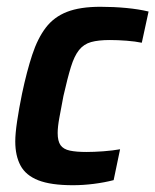

<svg xmlns="http://www.w3.org/2000/svg" viewBox="-20 -538 458 566"><path d="M195 8Q130 8 93 -6.5Q56 -21 40.5 -50Q25 -79 25 -121Q25 -144 30.5 -181Q36 -218 45 -262Q59 -328 75 -376.5Q91 -425 115 -456.5Q139 -488 177.5 -503Q216 -518 276 -518Q315 -518 352 -514.5Q389 -511 418 -504L398 -412Q379 -416 353 -418Q327 -420 304 -420Q270 -420 248.5 -414Q227 -408 213 -390.5Q199 -373 189 -340.5Q179 -308 167 -255Q160 -218 155 -191Q150 -164 150 -146Q150 -122 158.5 -110Q167 -98 186 -94Q205 -90 235 -90Q257 -90 284.5 -92Q312 -94 334 -98L315 -7Q288 0 256.5 4Q225 8 195 8Z"/></svg>

Font: Saira SemiCondensed SemiBold
Style: Italic
Weight: 600
Width: 4
Italic angle: -12°
Designer: Hector Gatti with collaboration of the Omnibus-Type team
Foundry: Omnibus-Type
Version: Version 1.101